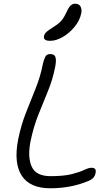

<svg xmlns="http://www.w3.org/2000/svg" viewBox="-20 -1001 596 1030"><path d="M250 9Q141 9 97 -58Q53 -125 77 -251Q93 -330 119.5 -397Q146 -464 171.5 -527.5Q197 -591 210 -658Q216 -684 223.5 -697.5Q231 -711 250 -711Q272 -711 277.5 -694.5Q283 -678 276 -642Q263 -575 237.5 -513Q212 -451 186 -386Q160 -321 144 -244Q127 -159 150 -107.5Q173 -56 251 -56Q323 -56 365.5 -67Q408 -78 432 -89.5Q456 -101 471 -101Q498 -101 493 -75Q491 -60 482 -49Q473 -38 454 -30Q406 -10 355 -0.5Q304 9 250 9ZM249 -782Q211 -782 216 -807Q219 -821 230 -830.5Q241 -840 265 -855Q297 -875 310.5 -891.5Q324 -908 337 -936Q349 -963 359.5 -972Q370 -981 382 -981Q405 -981 412.5 -965Q420 -949 416 -930Q408 -891 380 -857Q352 -823 316.5 -802.5Q281 -782 249 -782Z"/></svg>

Font: Shantell Sans Normal
Style: Italic
Weight: 300
Italic angle: -11.31°
Designer: Stephen Nixon, Anya Danilova, Shantell Martin
Foundry: Arrow Type
Version: Version 1.008;[a672d596b]